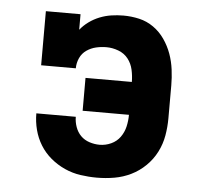

<svg xmlns="http://www.w3.org/2000/svg" viewBox="-44 -585 689 640"><g transform="rotate(5 300.0 -265.0)"><path d="M302 8Q275 8 247.5 4Q220 0 194.5 -11.5Q169 -23 147.5 -41Q126 -59 111.5 -82.5Q97 -106 90 -133Q83 -160 83 -188Q83 -188 83 -188Q83 -188 83 -188H215Q215 -188 215 -188Q215 -188 215 -188Q215 -171 221 -154Q227 -137 239 -125Q251 -113 268 -107.5Q285 -102 302 -102Q322 -102 340.5 -110.5Q359 -119 370.5 -135Q382 -151 386.5 -170.5Q391 -190 391 -210H236V-320H391Q391 -340 386.5 -360.5Q382 -381 369.5 -397Q357 -413 337 -420.5Q317 -428 297 -428Q279 -428 262 -424Q245 -420 230.5 -410Q216 -400 208.5 -383.5Q201 -367 201 -349H85V-530H201V-478Q213 -493 229.5 -505Q246 -517 265 -524.5Q284 -532 304 -535Q324 -538 344 -538Q371 -538 397 -532Q423 -526 445 -510.5Q467 -495 482.5 -472.5Q498 -450 507 -425Q516 -400 519.5 -373Q523 -346 523 -320V-210Q523 -181 518 -152Q513 -123 499.5 -96.5Q486 -70 464.5 -49Q443 -28 416.5 -15Q390 -2 361 3Q332 8 302 8Z"/></g></svg>

Font: Iosevka Curly Slab XBdEx
Style: Regular
Weight: 800
Width: 7
Monospace: yes
Designer: Belleve Invis
Foundry: Belleve Invis
Version: Version 11.0.0; ttfautohint (v1.8.3)